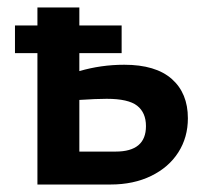

<svg xmlns="http://www.w3.org/2000/svg" viewBox="-20 -493 552 513"><path d="M482 -177Q482 -126 456.5 -86Q431 -46 384 -23Q337 0 275 0H80V-351H20V-425H80V-473H192V-425H305V-351H192V-303Q250 -320 312 -320Q396 -320 439 -282Q482 -244 482 -177ZM370 -156Q370 -192 346.5 -210.5Q323 -229 265 -229Q238 -229 192 -226V-88H289Q370 -88 370 -156Z"/></svg>

Font: Ysabeau SC
Style: Bold
Weight: 700
Designer: Christian Thalmann (Catharsis Fonts)
Version: Version 0.003